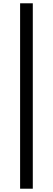

<svg xmlns="http://www.w3.org/2000/svg" viewBox="-20 -864 321 1165"><path d="M102 281H179V-844H102Z"/></svg>

Font: DAIFUKU Sans JP Medium
Style: Regular
Weight: 500
Designer: Original font ‘Source Han Sans JP’ : Ryoko NISHIZUKA  (kana, bopomofo & ideographs); Paul D. Hunt (Latin, Greek & Cyrill
Foundry: Daifuku
Version: Version 1.000